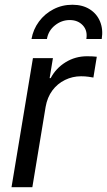

<svg xmlns="http://www.w3.org/2000/svg" viewBox="-20 -777 444 797"><path d="M27.8 0 116.7 -535.6H199.7L186 -452.6H190.4Q211.9 -493.7 252.2 -518.6Q292.5 -543.5 341.3 -543.5Q351.6 -543.5 363.3 -543Q375 -542.5 381.8 -541.5L367.7 -455.1Q362.3 -456.1 347.9 -458.3Q333.5 -460.4 316.4 -460.4Q281.2 -460.4 249.8 -445.1Q218.3 -429.7 197.3 -401.4Q176.3 -373 169.4 -333.5L114.3 0ZM280.3 -757.3Q322.8 -757.3 352.5 -738.5Q382.3 -719.7 395.5 -687.3Q408.7 -654.8 402.3 -615.2H338.4Q344.2 -649.9 323.7 -671.9Q303.2 -693.8 269.5 -693.8Q235.8 -693.8 208.3 -671.9Q180.7 -649.9 174.8 -615.2H110.8Q117.7 -654.8 141.6 -687.3Q165.5 -719.7 201.7 -738.5Q237.8 -757.3 280.3 -757.3Z"/></svg>

Font: Inter 20pt
Style: Italic
Weight: 400
Italic angle: -9.3988°
Version: Version 4.001;git-66647c0bb